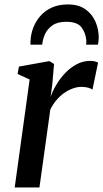

<svg xmlns="http://www.w3.org/2000/svg" viewBox="-20 -822 453 842"><path d="M44.5 0 110 -473.5 57 -497.5 63 -530 196.5 -554 217 -541.5 209.5 -453.5 202 -397.5Q211.5 -424.5 228 -452Q244.5 -479.5 267 -502.8Q289.5 -526 317 -540.5Q344.5 -555 375.5 -555Q387 -555 396.2 -552.8Q405.5 -550.5 410 -547L385.5 -429Q381 -433 368.2 -437Q355.5 -441 337 -441Q317.5 -441 297.8 -433.5Q278 -426 259.5 -412.8Q241 -399.5 226 -381.2Q211 -363 200.5 -341L153 0ZM113.5 -626Q113.5 -630 113.5 -634Q113.5 -638 114 -643Q115 -672 125.8 -700.2Q136.5 -728.5 156.8 -751.8Q177 -775 207.2 -788.8Q237.5 -802.5 278 -802.5Q324.5 -802.5 354.2 -781.5Q384 -760.5 398.5 -727.2Q413 -694 413 -656.5Q413 -648 411.8 -639.8Q410.5 -631.5 409.5 -626H357.5Q358 -630 358.5 -634.5Q359 -639 358.5 -645.5Q355.5 -678.5 337 -702.5Q318.5 -726.5 270.5 -726.5Q232.5 -726.5 210 -710.8Q187.5 -695 177.2 -671.8Q167 -648.5 165 -626Z"/></svg>

Font: Merriweather 48pt Medium
Style: Italic
Weight: 500
Italic angle: -7.8°
Version: Version 2.101